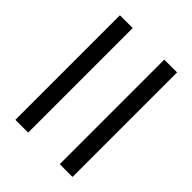

<svg xmlns="http://www.w3.org/2000/svg" viewBox="-42 -637 614 614"><g transform="rotate(-45 265.5 -330.0)"><path d="M501.8 -200.4V-258.2H29V-200.4H501.8ZM501.8 -401V-458.8H29V-401H501.8Z"/></g></svg>

Font: Source Serif Variable
Style: Regular
Weight: 389
Designer: Frank Grießhammer
Foundry: Adobe Systems Incorporated
Version: Version 3.001;hotconv 1.0.111;makeotfexe 2.5.65597